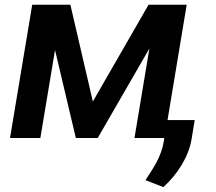

<svg xmlns="http://www.w3.org/2000/svg" viewBox="-20 -565 885 786"><path d="M360.1 -149.5 268.1 -545.5H111.9L21 0H145.2L205.3 -360.1L290.5 0H380L591.6 -366.5L530.5 0H652.7L650.9 11.7C640.3 78.1 607.2 123.2 575.6 172.6L648.8 201C705.3 149.9 752.1 77.8 764.2 5L777 -73.5H665.8L744.3 -545.5H588.1Z"/></svg>

Font: Margiela Sans Semi Bold
Style: Italic
Weight: 600
Italic angle: -9.39999°
Designer: Stefan Endress, Andreas Faust
Version: Version 1.100;FEAKit 1.0